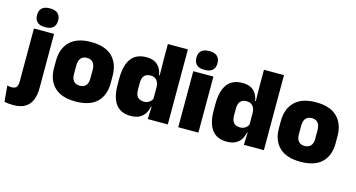

<svg xmlns="http://www.w3.org/2000/svg" viewBox="-129 -1071 3026 1630"><g transform="rotate(15 1384.0 -256.0)"><path d="M52.5 -81V-492.5H229.5V-81ZM141 -528Q92.5 -528 70.5 -549.8Q48.5 -571.5 48.5 -608.5V-612.5Q48.5 -649.5 70.5 -671.2Q92.5 -693 141 -693Q189 -693 211.2 -671.2Q233.5 -649.5 233.5 -612.5V-608.5Q233.5 -571 211.2 -549.5Q189 -528 141 -528ZM48 181Q25.5 181 6 178.8Q-13.5 176.5 -28 172.5L-40.5 33Q-31.5 35.5 -22.2 37Q-13 38.5 -3.5 38.5Q31 38.5 41.8 20.5Q52.5 2.5 52.5 -28V-103H229.5V-15.5Q229.5 43.5 212.2 87.5Q195 131.5 155.5 156.2Q116 181 48 181Z M553 15Q429.5 15 366.8 -45.2Q304 -105.5 304 -212.5V-275Q304 -384.5 367 -446Q430 -507.5 553 -507.5Q676.5 -507.5 739.2 -446Q802 -384.5 802 -275V-212.5Q802 -105.5 739.5 -45.2Q677 15 553 15ZM553 -124Q588.5 -124 606.8 -145.2Q625 -166.5 625 -206V-282Q625 -324.5 606.8 -346.5Q588.5 -368.5 553 -368.5Q518 -368.5 499.5 -346.5Q481 -324.5 481 -282V-206Q481 -166.5 499.5 -145.2Q518 -124 553 -124Z M1034.5 12Q949.5 12 905.8 -45.2Q862 -102.5 862 -217V-269.5Q862 -386 905.8 -445.2Q949.5 -504.5 1039.5 -504.5Q1083.5 -504.5 1112.5 -489.5Q1141.5 -474.5 1158.2 -447.5Q1175 -420.5 1181.5 -383.5H1227L1187 -281Q1186.5 -307 1177.8 -325.2Q1169 -343.5 1152.8 -353.5Q1136.5 -363.5 1112.5 -363.5Q1077 -363.5 1058.5 -342.5Q1040 -321.5 1040 -279.5V-219Q1040 -176.5 1058.8 -155.2Q1077.5 -134 1115 -134Q1133.5 -134 1148.2 -140.5Q1163 -147 1173.5 -158.5Q1184 -170 1190 -185L1233.5 -109H1184.5Q1177.5 -75 1160.5 -47.5Q1143.5 -20 1113 -4Q1082.5 12 1034.5 12ZM1185 0 1190 -128.5 1187 -153V-350V-372.5L1185 -517V-659.5H1361V0Z M1453 0V-492.5H1630V0ZM1541.5 -528Q1493 -528 1471 -549.8Q1449 -571.5 1449 -608.5V-612.5Q1449 -649.5 1471 -671.2Q1493 -693 1541.5 -693Q1589.5 -693 1611.8 -671.2Q1634 -649.5 1634 -612.5V-608.5Q1634 -571 1611.8 -549.5Q1589.5 -528 1541.5 -528Z M1879 12Q1794 12 1750.2 -45.2Q1706.5 -102.5 1706.5 -217V-269.5Q1706.5 -386 1750.2 -445.2Q1794 -504.5 1884 -504.5Q1928 -504.5 1957 -489.5Q1986 -474.5 2002.8 -447.5Q2019.5 -420.5 2026 -383.5H2071.5L2031.5 -281Q2031 -307 2022.2 -325.2Q2013.5 -343.5 1997.2 -353.5Q1981 -363.5 1957 -363.5Q1921.5 -363.5 1903 -342.5Q1884.5 -321.5 1884.5 -279.5V-219Q1884.5 -176.5 1903.2 -155.2Q1922 -134 1959.5 -134Q1978 -134 1992.8 -140.5Q2007.5 -147 2018 -158.5Q2028.5 -170 2034.5 -185L2078 -109H2029Q2022 -75 2005 -47.5Q1988 -20 1957.5 -4Q1927 12 1879 12ZM2029.5 0 2034.5 -128.5 2031.5 -153V-350V-372.5L2029.5 -517V-659.5H2205.5V0Z M2529.5 15Q2406 15 2343.2 -45.2Q2280.5 -105.5 2280.5 -212.5V-275Q2280.5 -384.5 2343.5 -446Q2406.5 -507.5 2529.5 -507.5Q2653 -507.5 2715.8 -446Q2778.5 -384.5 2778.5 -275V-212.5Q2778.5 -105.5 2716 -45.2Q2653.5 15 2529.5 15ZM2529.5 -124Q2565 -124 2583.2 -145.2Q2601.5 -166.5 2601.5 -206V-282Q2601.5 -324.5 2583.2 -346.5Q2565 -368.5 2529.5 -368.5Q2494.5 -368.5 2476 -346.5Q2457.5 -324.5 2457.5 -282V-206Q2457.5 -166.5 2476 -145.2Q2494.5 -124 2529.5 -124Z"/></g></svg>

Font: Anek Telugu Medium ExtraBold
Style: Regular
Weight: 800
Version: Version 1.003